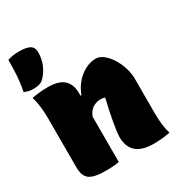

<svg xmlns="http://www.w3.org/2000/svg" viewBox="-202 -938 994 1072"><g transform="rotate(-30 295.0 -401.5)"><path d="M255 0Q236 4 214.5 5.5Q193 7 170 7Q94 7 64.5 -14.5Q35 -36 35 -92V-410Q35 -493 17 -550Q43 -555 69 -557.5Q95 -560 120 -560Q190 -560 222.5 -530.5Q255 -501 255 -444V-427H261Q284 -489 332 -526.5Q380 -564 432 -564Q456 -564 479.5 -545.5Q503 -527 522.5 -496.5Q542 -466 553.5 -429.5Q565 -393 565 -356V-140Q565 -98 569 -63Q573 -28 582 0Q555 5 530.5 7.5Q506 10 475 10Q328 10 328 -118Q328 -142 339 -206Q350 -270 369 -349Q359 -354 339 -354Q316 -354 292.5 -340.5Q269 -327 255 -293ZM80 -813Q128 -813 150 -800Q172 -787 172 -757Q172 -714 156.5 -677Q141 -640 114 -613Q101 -600 85 -595.5Q69 -591 46 -591Q27 -591 13.5 -595Q0 -599 -10 -603Q-3 -640 0 -667.5Q3 -695 4.5 -726Q6 -757 6 -802Q40 -813 80 -813Z"/></g></svg>

Font: Recursive Mn Csl St XBk
Style: Regular
Weight: 1000
Monospace: yes
Version: Version 1.079;hotconv 1.0.112;makeotfexe 2.5.65598; ttfautoh